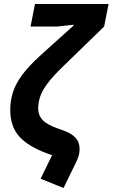

<svg xmlns="http://www.w3.org/2000/svg" viewBox="-20 -760 560 955"><path d="M132 -628 154 -740H520L498 -628L295 -431Q243 -381 216 -344.5Q189 -308 179.5 -278.5Q170 -249 170 -220Q170 -187 191.5 -163.5Q213 -140 270 -120L295 -111Q335 -97 355.5 -75Q376 -53 376 -18Q376 -2 371.5 14Q367 30 358 48L296 175L182 129L239 12L214 3Q119 -32 75 -82Q31 -132 31 -213Q31 -258 44 -300Q57 -342 90 -387Q123 -432 184 -487L345 -632L346 -637L265 -628Z"/></svg>

Font: IBM Plex Sans
Style: Bold Italic
Weight: 700
Italic angle: -11.31°
Designer: Mike Abbink, Paul van der Laan, Pieter van Rosmalen
Foundry: Bold Monday
Version: Version 3.201